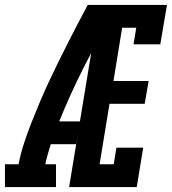

<svg xmlns="http://www.w3.org/2000/svg" viewBox="-62 -755 694 775"><path d="M-42 0V-92H13Q21 -134 34.5 -175.5Q48 -217 64 -257.5Q80 -298 97 -338.5Q114 -379 132.5 -419Q151 -459 170.5 -498.5Q190 -538 210 -577.5Q230 -617 250.5 -656.5Q271 -696 292 -735H338L335 -715L386 -691Q328 -586 274.5 -480Q221 -374 177 -265H261L245 -173H143Q137 -153 131 -133Q125 -113 121 -92H164V0ZM217 0 338 -735H612L585 -576H477L488 -643H431L396 -428H538L522 -336H380L340 -92H397L408 -159H516L490 0Z"/></svg>

Font: Iosevka Curly Slab SmBdEx
Style: Italic
Weight: 600
Width: 7
Italic angle: -9°
Monospace: yes
Designer: Belleve Invis
Foundry: Belleve Invis
Version: Version 11.1.0; ttfautohint (v1.8.3)